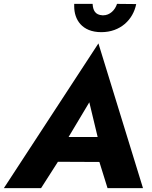

<svg xmlns="http://www.w3.org/2000/svg" viewBox="-52 -971 785 991"><path d="M331 -951C331 -946 331 -942 331 -938C331 -871 370 -805 471 -805C569 -805 635 -869 651 -950L552 -951C542 -919 515 -892 481 -892C480 -892 478 -892 477 -892C439 -894 428 -918 426 -951ZM-32 0H160L247 -136L461 -135L503 0H686L456 -747ZM409 -443 452 -264H302Z"/></svg>

Font: Jost
Style: Bold Italic
Weight: 700
Italic angle: -5°
Version: Version 3.710